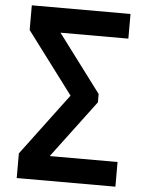

<svg xmlns="http://www.w3.org/2000/svg" viewBox="-59 -922 742 969"><g transform="rotate(5 312.5 -437.5)"><path d="M562.5 -875V-750H218.8L437.5 -458.5V-416.5L218.8 -125H562.5V0H62.5V-125L296.9 -438L62.5 -750V-875Z"/></g></svg>

Font: Oldtimer
Style: Regular
Weight: 400
Designer: GGBotNet
Foundry: GGBotNet
Version: 1.00